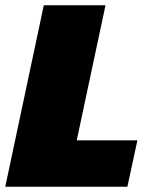

<svg xmlns="http://www.w3.org/2000/svg" viewBox="-25 -708 566 728"><path d="M-5 0 141 -688H375L266 -176H496L458 0Z"/></svg>

Font: Saira Thin Black
Style: Italic
Weight: 900
Italic angle: -12°
Version: Version 1.101